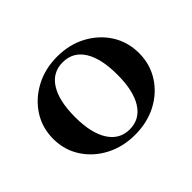

<svg xmlns="http://www.w3.org/2000/svg" viewBox="-93 -860 653 653"><g transform="rotate(-45 233.5 -534.0)"><path d="M234 -346Q176 -346 129 -370.5Q82 -395 54.5 -437.5Q27 -480 27 -533Q27 -587 54.5 -629.5Q82 -672 129 -697Q176 -722 234 -722Q293 -722 339.5 -697Q386 -672 413 -629.5Q440 -587 440 -533Q440 -480 413 -437.5Q386 -395 339.5 -370.5Q293 -346 234 -346ZM234 -372Q283 -372 309.5 -414Q336 -456 336 -533Q336 -612 309.5 -653.5Q283 -695 234 -695Q185 -695 158.5 -653Q132 -611 132 -533Q132 -456 159 -414Q186 -372 234 -372Z"/></g></svg>

Font: Baskervville SemiBold
Style: Regular
Weight: 600
Version: Version 1.100